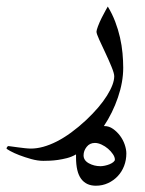

<svg xmlns="http://www.w3.org/2000/svg" viewBox="-90 -242 451 596"><path d="M302.2 234.4Q302.2 254.9 295.2 273.2Q288.1 291.5 275.4 304.9Q262.7 318.4 245.4 326.4Q228 334.5 207.5 334.5Q177.7 334.5 161.9 313.2Q146 292 146 246.1V237.3Q132.3 245.1 117.9 248.8Q103.5 252.4 90.1 254.4Q76.7 256.3 64.7 256.8Q52.7 257.3 44.4 257.3Q26.9 257.3 6.8 251.7Q-13.2 246.1 -30.3 239.5Q-47.4 232.9 -58.6 226.6Q-69.8 220.2 -69.8 219.2Q-69.8 217.3 -67.9 214.4Q-65.9 211.4 -64 211.4Q-63.5 211.4 -54.7 212.6Q-45.9 213.9 -34.9 215.3Q-23.9 216.8 -12.7 218Q-1.5 219.2 5.9 219.2Q42.5 219.2 85.9 197.3Q129.4 175.3 177.2 130.9Q219.7 90.8 242.2 54.7Q264.6 18.6 264.6 -5.4Q264.6 -14.2 256.1 -34.9Q247.6 -55.7 237.1 -77.9Q226.6 -100.1 218 -118.9Q209.5 -137.7 209.5 -143.6Q209.5 -147.9 214.1 -160.4Q218.8 -172.9 225.3 -186Q231.9 -199.2 237.8 -209.7Q243.7 -220.2 244.6 -221.7Q258.3 -199.2 267.6 -174.8Q276.9 -150.4 282.5 -125.7Q288.1 -101.1 290.3 -76.9Q292.5 -52.7 292.5 -31.7Q292.5 12.7 276.1 60.5Q259.8 108.4 232.4 149.4H234.9Q248.5 149.4 260.7 158Q272.9 166.5 282.5 179.2Q292 191.9 297.1 206.8Q302.2 221.7 302.2 234.4ZM266.6 253.4Q266.6 245.6 260.5 236.6Q254.4 227.5 245.4 219.7Q236.3 211.9 225.3 206.8Q214.4 201.7 204.6 201.7Q188.5 201.7 179 213.9Q169.4 226.1 169.4 240.2Q169.4 255.9 185.8 264.9Q202.1 273.9 222.2 273.9Q228 273.9 235.8 272.2Q243.7 270.5 250.2 267.8Q256.8 265.1 261.7 261.2Q266.6 257.3 266.6 253.4Z"/></svg>

Font: Accordance
Style: Regular
Weight: 400
Version: Version 1.1 (build May 11, 2018) Miklal Software Solutions, 